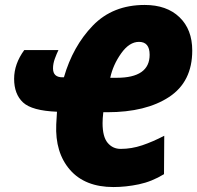

<svg xmlns="http://www.w3.org/2000/svg" viewBox="-20 -745 796 775"><path d="M541 -576Q584 -576 584 -524Q584 -431 451 -431H425Q436 -483 469 -529.5Q502 -576 541 -576ZM642 -42 643 -197Q597 -173 554 -158.5Q511 -144 467 -144Q435 -144 414.5 -168.5Q394 -193 394 -248Q394 -266 397 -292H413Q569 -292 662.5 -353.5Q756 -415 756 -541Q756 -626 704.5 -675.5Q653 -725 564 -725Q435 -725 354.5 -641.5Q274 -558 238 -433H232Q194 -433 194 -469Q194 -488 201.5 -508.5Q209 -529 216 -543H78Q37 -487 37 -427Q37 -365 73 -331.5Q109 -298 210 -294Q209 -280 208.5 -268Q208 -256 207 -243Q202 -129 262.5 -59.5Q323 10 438 10Q488 10 540.5 -1Q593 -12 642 -42Z"/></svg>

Font: Noto Sans Display SemiCondensed Black
Style: Italic
Weight: 900
Width: 4
Designer: Monotype Design team
Foundry: Monotype Imaging Inc.
Version: 1.000